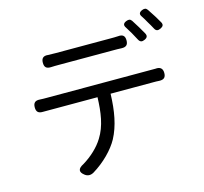

<svg xmlns="http://www.w3.org/2000/svg" viewBox="-121 -972 1223 1150"><g transform="rotate(-15 490.0 -397.5)"><path d="M459 -644C530 -644 600 -644 627 -644C643 -644 660 -644 677 -643C705 -642 718 -653 718 -681C718 -710 704 -721 675 -718C659 -717 642 -717 627 -717C601 -717 530 -717 459 -717C388 -717 317 -717 288 -717C272 -717 256 -718 241 -718C213 -721 199 -709 199 -681C199 -653 211 -642 239 -643C255 -644 272 -644 289 -644C317 -644 388 -644 459 -644ZM811 -737C801 -754 791 -770 781 -785C772 -798 762 -799 747 -793C727 -785 722 -773 735 -755C743 -742 752 -728 760 -714C769 -698 777 -683 785 -668C794 -651 806 -648 823 -656C841 -664 846 -675 837 -692C829 -707 820 -722 811 -737ZM921 -775C910 -792 899 -809 889 -824C880 -837 870 -838 855 -832C835 -823 831 -812 844 -794C852 -781 861 -768 868 -754C878 -738 887 -722 895 -707C903 -691 915 -688 932 -696C949 -704 956 -714 947 -731C939 -744 930 -760 921 -775ZM676 -397H809C820 -397 833 -397 845 -396C873 -395 886 -406 886 -434C886 -463 870 -475 841 -472C829 -472 818 -472 809 -472C758 -472 224 -472 168 -472C153 -472 138 -472 124 -473C96 -475 83 -463 83 -435C83 -407 96 -396 124 -397C138 -397 153 -397 168 -397H315H462C459 -304 448 -222 405 -154C377 -108 330 -64 277 -32C241 -14 235 7 267 31C284 44 303 44 322 33C393 -10 454 -72 485 -129C524 -202 540 -291 543 -397Z"/></g></svg>

Font: GenSenRounded2 TW R
Style: Regular
Weight: 400
Version: Version 2.100;PS 2.1;hotconv 16.6.51;makeotf.lib2.5.65220 DE